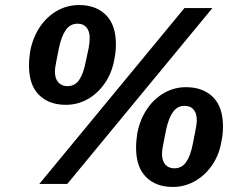

<svg xmlns="http://www.w3.org/2000/svg" viewBox="-20 -730 967 762"><path d="M288 -636Q259 -636 241.5 -611.5Q224 -587 214 -540L203 -484Q201 -475 199.5 -464Q198 -453 198 -445Q198 -418 211.5 -403Q225 -388 247 -388Q277 -388 294 -412.5Q311 -437 320 -484L332 -540Q334 -550 335 -560.5Q336 -571 336 -579Q336 -606 323.5 -621Q311 -636 288 -636ZM672 -62Q701 -62 718.5 -86.5Q736 -111 745 -158L756 -214Q758 -224 759.5 -234.5Q761 -245 761 -253Q761 -280 748.5 -295Q736 -310 712 -310Q684 -310 666.5 -285.5Q649 -261 639 -214L628 -158Q626 -149 624.5 -138Q623 -127 623 -119Q623 -92 636 -77Q649 -62 672 -62ZM294 -710Q361 -710 400.5 -670.5Q440 -631 440 -554Q440 -539 438.5 -524.5Q437 -510 434 -496Q425 -442 396.5 -400.5Q368 -359 328 -336.5Q288 -314 241 -314Q174 -314 134.5 -353.5Q95 -393 95 -470Q95 -485 96.5 -499.5Q98 -514 100 -528Q111 -583 139 -624Q167 -665 207 -687.5Q247 -710 294 -710ZM718 -384Q786 -384 825.5 -344.5Q865 -305 865 -228Q865 -213 863.5 -198.5Q862 -184 859 -170Q850 -115 821.5 -74Q793 -33 752.5 -10.5Q712 12 666 12Q599 12 559.5 -27.5Q520 -67 520 -144Q520 -159 521.5 -173.5Q523 -188 525 -202Q536 -257 564 -298Q592 -339 632 -361.5Q672 -384 718 -384ZM247 0H136L712 -698H823Z"/></svg>

Font: IBM Plex Sans SemiBold
Style: Italic
Weight: 600
Italic angle: -11.31°
Designer: Mike Abbink, Paul van der Laan, Pieter van Rosmalen
Foundry: Bold Monday
Version: Version 3.201